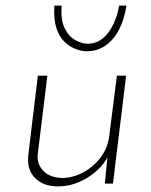

<svg xmlns="http://www.w3.org/2000/svg" viewBox="-20 -655 538 685"><path d="M187 10Q134 10 104.5 -20.5Q75 -51 81 -102L115 -385H149L115 -108Q110 -73 132.5 -47.5Q155 -22 200 -20Q240 -20 277 -40Q314 -60 339.5 -94Q365 -128 370 -172L397 -385H430L383 0H354L365 -112L368 -103Q355 -73 326.5 -47Q298 -21 262 -5.5Q226 10 187 10ZM290 -472Q272 -472 250.5 -480Q229 -488 210 -506Q191 -524 181 -555.5Q171 -587 174 -635H200Q196 -583 211 -553.5Q226 -524 249.5 -511.5Q273 -499 292 -499Q323 -499 346 -517.5Q369 -536 384 -567.5Q399 -599 405 -635H431Q424 -587 405 -550Q386 -513 356.5 -492.5Q327 -472 290 -472Z"/></svg>

Font: Josefin Sans Thin ExtraLight
Style: Italic
Weight: 250
Italic angle: -7°
Version: Version 2.000